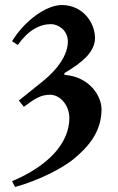

<svg xmlns="http://www.w3.org/2000/svg" viewBox="-20 -506 470 764"><path d="M28 215 40 238C131 213 222 167 269 130C334 78 384 16 384 -71C384 -125 335 -201 237 -208L236 -215C307 -257 358 -299 358 -355C358 -415 310 -486 226 -486C164 -486 78 -424 28 -342L51 -327C91 -385 138 -410 183 -410C210 -410 250 -387 250 -341C250 -287 209 -230 152 -184L55 -106L75 -81C118 -113 142 -129 179 -129C221 -129 256 -85 256 -37C256 62 175 153 28 215Z"/></svg>

Font: Old Standard
Style: Bold
Weight: 700
Designer: Alexey Kryukov <alexios@thessalonica.org.ru>
Version: Version 2.0.2